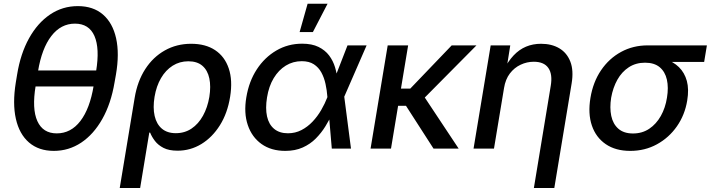

<svg xmlns="http://www.w3.org/2000/svg" viewBox="-20 -771 3687 996"><path d="M259.3 11.7Q181.2 11.7 130.6 -31.7Q80.1 -75.2 62.3 -154.8Q44.4 -234.4 62 -343.3L68.8 -384.3Q86.4 -492.7 130.6 -572.3Q174.8 -651.9 239.5 -695.6Q304.2 -739.3 383.8 -739.3Q463.4 -739.3 513.9 -695.8Q564.5 -652.3 582.3 -572.5Q600.1 -492.7 581.5 -384.3L574.2 -343.3Q555.7 -233.4 510.7 -153.8Q465.8 -74.2 401.4 -31.2Q336.9 11.7 259.3 11.7ZM274.4 -79.1Q347.7 -79.1 397 -143.3Q446.3 -207.5 465.8 -326.2L478.5 -401.4Q498 -520 470 -584.2Q441.9 -648.4 368.7 -648.4Q295.9 -648.4 246.3 -584.2Q196.8 -520 177.2 -401.4L165 -326.2Q145 -206.5 173.8 -142.8Q202.6 -79.1 274.4 -79.1ZM139.6 -322.3 153.8 -405.3H504.9L491.2 -322.3Z M601.1 204.1 678.7 -264.2Q692.9 -349.6 733.4 -412.4Q773.9 -475.1 835.2 -509.5Q896.5 -543.9 971.7 -543.9Q1046.4 -543.9 1096.2 -510.7Q1146 -477.5 1166.7 -415.8Q1187.5 -354 1173.8 -269Q1160.2 -184.1 1120.8 -121.3Q1081.5 -58.6 1024.7 -23.9Q967.8 10.7 901.4 10.7Q856.4 10.7 828.4 -3.7Q800.3 -18.1 783.9 -39.6Q767.6 -61 758.8 -83H754.4L707 204.1ZM892.1 -80.1Q938 -80.1 973.6 -104Q1009.3 -127.9 1033 -170.7Q1056.6 -213.4 1065.9 -268.1Q1074.7 -322.8 1065.9 -364.5Q1057.1 -406.2 1030 -429.7Q1002.9 -453.1 957 -453.1Q912.1 -453.1 875.7 -430.2Q839.4 -407.2 815.2 -365.7Q791 -324.2 781.7 -268.6Q772.5 -212.4 782.2 -169.7Q792 -127 819.8 -103.5Q847.7 -80.1 892.1 -80.1Z M1460 11.7Q1386.7 11.7 1336.7 -23.9Q1286.6 -59.6 1265.4 -122.3Q1244.1 -185.1 1257.8 -266.1Q1271.5 -349.1 1312.3 -411.4Q1353 -473.6 1413.6 -509Q1474.1 -544.4 1547.4 -544.4Q1598.1 -544.4 1632.3 -527.6Q1666.5 -510.7 1687.3 -483.2Q1708 -455.6 1718 -422.1Q1728 -388.7 1731 -355H1765.1L1765.6 -271L1800.8 0H1701.2L1678.2 -269.5Q1675.8 -302.7 1668.7 -335.4Q1661.6 -368.2 1647.2 -394.8Q1632.8 -421.4 1608.2 -437.5Q1583.5 -453.6 1545.4 -453.6Q1500 -453.6 1462.6 -430.7Q1425.3 -407.7 1399.9 -365.7Q1374.5 -323.7 1365.2 -265.6Q1356 -209 1365.2 -167.2Q1374.5 -125.5 1402.1 -102.5Q1429.7 -79.6 1473.6 -79.6Q1511.7 -79.6 1543.7 -96.2Q1575.7 -112.8 1601.3 -139.9Q1627 -167 1646.2 -200.2Q1665.5 -233.4 1678.2 -266.6L1782.7 -535.6H1881.8L1764.6 -266.6L1736.3 -183.6H1704.6Q1689 -149.9 1668 -115.7Q1647 -81.5 1618.2 -52.5Q1589.4 -23.4 1550.3 -5.9Q1511.2 11.7 1460 11.7ZM1534.2 -604.5 1575.7 -751.5H1679.2L1603 -604.5Z M2097.2 -535.6 2008.3 0H1902.3L1991.2 -535.6ZM2451.7 -535.6 2141.1 -222.2H2011.7L2025.4 -311.5H2108.4L2323.2 -535.6ZM2229 0 2083.5 -226.1 2162.1 -297.4 2359.4 0Z M2594.7 -314.5 2542.5 0H2436.5L2525.4 -535.6H2627L2606 -403.8L2590.8 -404.3Q2615.2 -452.6 2644.3 -483.4Q2673.3 -514.2 2709 -529.1Q2744.6 -543.9 2786.6 -543.9Q2841.8 -543.9 2881.3 -520.5Q2920.9 -497.1 2938.7 -451.2Q2956.5 -405.3 2945.3 -337.9L2855.5 204.1H2749.5L2836.9 -325.2Q2847.2 -385.7 2824.7 -418.2Q2802.2 -450.7 2749 -450.7Q2713.4 -450.7 2680.7 -435.3Q2647.9 -419.9 2625 -389.9Q2602.1 -359.9 2594.7 -314.5Z M3249.5 11.7Q3173.3 11.7 3122.3 -23.2Q3071.3 -58.1 3050.3 -119.9Q3029.3 -181.6 3043 -263.7Q3056.6 -345.7 3098.1 -406.7Q3139.6 -467.8 3201.9 -501.7Q3264.2 -535.6 3339.8 -535.6H3647L3632.8 -449.7H3408.2L3326.2 -445.8Q3278.3 -445.8 3241.9 -422.1Q3205.6 -398.4 3182.6 -357.4Q3159.7 -316.4 3150.4 -264.2Q3142.1 -211.9 3150.9 -169.9Q3159.7 -127.9 3187.7 -103.3Q3215.8 -78.6 3263.7 -78.6Q3311.5 -78.6 3347.9 -103Q3384.3 -127.4 3408 -169.4Q3431.6 -211.4 3439.9 -264.2Q3448.7 -316.9 3439.5 -357.9Q3430.2 -398.9 3402.1 -422.4Q3374 -445.8 3326.2 -445.8L3331.1 -479Q3385.3 -479 3429 -465.1Q3472.7 -451.2 3502 -422.6Q3531.2 -394 3543 -351.1Q3554.7 -308.1 3544.9 -249.5Q3532.7 -174.8 3491.5 -115.7Q3450.2 -56.6 3387.9 -22.5Q3325.7 11.7 3249.5 11.7Z"/></svg>

Font: Inter 20pt Medium
Style: Italic
Weight: 500
Italic angle: -9.3988°
Version: Version 4.001;git-66647c0bb